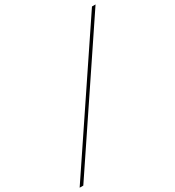

<svg xmlns="http://www.w3.org/2000/svg" viewBox="-246 -908 1083 1185"><g transform="rotate(-30 295.0 -315.0)"><path d="M-30.5 150 594.5 -780.5H620L-4.5 150Z"/></g></svg>

Font: Bodoni Moda 11pt Black
Style: Italic
Weight: 900
Italic angle: -13°
Designer: Owen Earl
Foundry: indestructible type
Version: Version 2.004